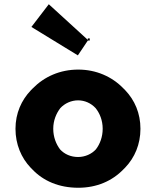

<svg xmlns="http://www.w3.org/2000/svg" viewBox="-20 -863 735 905"><path d="M394 -675 210 -843 128 -736 347 -602C364 -626 378 -649 394 -672H403V-682H394ZM264 -353C285 -376 316 -390 348 -390C379 -390 409 -377 431 -353C450 -329 464 -296 464 -256C464 -219 452 -185 432 -159C412 -137 381 -123 348 -123C314 -123 284 -136 263 -159C245 -183 231 -216 231 -256C231 -295 245 -328 264 -353ZM132 -65C184 -10 258 22 349 22C436 22 509 -10 562 -65L570 -73C615 -120 642 -183 642 -256C642 -329 615 -391 570 -438L562 -446C508 -502 433 -535 349 -535C263 -535 189 -502 134 -446L126 -438C81 -391 53 -329 53 -256C53 -183 80 -119 125 -72Z"/></svg>

Font: Hussar Woodtype
Style: SeBd
Weight: 900
Foundry: Cannot Into Space Fonts
Version: Version 1.07